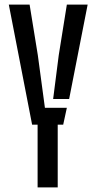

<svg xmlns="http://www.w3.org/2000/svg" viewBox="-20 -820 422 840"><path d="M144.5 0V-274.5H120.5L18.5 -800H109.5L145.5 -578.5L176.5 -348.5H272.5L256.5 -274.5H232.5V0ZM212.5 -387 237 -578.5 272.5 -800H363.5L282.5 -387Z"/></svg>

Font: Big Shoulders Stencil Text Medium
Style: Regular
Weight: 500
Designer: Patric King
Foundry: XO Type Co
Version: Version 1.000